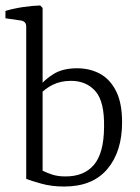

<svg xmlns="http://www.w3.org/2000/svg" viewBox="-24 -673 512 703"><path d="M72 -576Q72 -595 52 -598L-4 -606V-633Q26 -642 59.5 -647Q93 -652 123 -653L132 -644V-48Q148 -40 168 -33.5Q188 -27 216 -27Q284 -27 320 -69.5Q356 -112 357 -206Q359 -301 325.5 -339Q292 -377 236 -377Q198 -377 169 -362.5Q140 -348 117 -323L115 -351Q138 -381 172 -402Q206 -423 258 -423Q305 -423 342 -403Q379 -383 401 -339.5Q423 -296 423 -225Q423 -118 369 -54Q315 10 211 10Q165 10 127.5 -0.5Q90 -11 72 -18Z"/></svg>

Font: Rasa Light
Style: Regular
Weight: 300
Designer: Anna Giedrys (Yrsa+Rasa design), David Brezina (Yrsa art-direction, Rasa art-direction, design)
Foundry: Rosetta Type Foundry
Version: Version 2.004